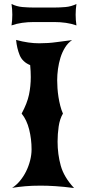

<svg xmlns="http://www.w3.org/2000/svg" viewBox="-20 -941 436 967"><path d="M343 -739Q322 -725 307.5 -701.5Q293 -678 284.5 -650.5Q276 -623 272 -593.5Q268 -564 268 -537Q268 -518 269.5 -496.5Q271 -475 274.5 -452.5Q278 -430 283.5 -408.5Q289 -387 297 -369Q281 -342 275.5 -304Q270 -266 270 -228Q270 -164 286 -106.5Q302 -49 353 6Q299 -1 258.5 -3.5Q218 -6 185 -6Q140 -6 107 -3Q74 0 41 5Q62 -8 80 -29.5Q98 -51 111 -77Q124 -103 131.5 -132Q139 -161 139 -189Q139 -240 127 -288.5Q115 -337 89 -369Q117 -421 126 -464Q135 -507 135 -553Q135 -581 132 -613Q93 -629 79 -663.5Q65 -698 61 -740Q94 -731 122.5 -727Q151 -723 177 -723Q223 -723 262 -728.5Q301 -734 343 -739ZM38 -921Q64 -908 93.5 -905.5Q123 -903 151 -903H252Q280 -903 309.5 -905.5Q339 -908 365 -921Q363 -907 362 -894Q361 -881 361 -867Q361 -853 362 -840Q363 -827 365 -813Q340 -822 311.5 -826Q283 -830 253 -830H150Q120 -830 91.5 -826Q63 -822 38 -813Q40 -827 41 -840Q42 -853 42 -867Q42 -881 41 -894Q40 -907 38 -921Z"/></svg>

Font: New Rocker
Style: Regular
Weight: 400
Designer: Pablo Impallari, Brenda Gallo, Rodrigo Fuenzalida
Foundry: Pablo Impallari, Brenda Gallo, Rodrigo Fuenzalida
Version: Version 1.000; ttfautohint (v0.93) -l 8 -r 50 -G 200 -x 14 -